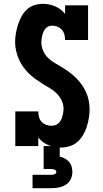

<svg xmlns="http://www.w3.org/2000/svg" viewBox="-20 -763 540 1003"><path d="M296 8Q263 8 231.5 -5.5Q200 -19 180 -45V0H60V-181H180Q180 -167 183.5 -152.5Q187 -138 196.5 -127.5Q206 -117 220 -111.5Q234 -106 248 -106Q258 -106 268 -109Q278 -112 285.5 -119Q293 -126 298 -135Q303 -144 305.5 -154Q308 -164 310 -174Q312 -184 312 -194Q312 -217 302 -238Q292 -259 276 -275Q260 -291 240 -302.5Q220 -314 201 -326Q182 -338 163.5 -351.5Q145 -365 129 -381Q113 -397 100 -415.5Q87 -434 78 -455Q69 -476 64 -498Q59 -520 59 -543Q59 -566 63 -589Q67 -612 74 -634Q81 -656 92 -676.5Q103 -697 120 -713Q137 -729 159.5 -736Q182 -743 205 -743Q238 -743 269 -729.5Q300 -716 320 -690V-735H440V-554H320Q320 -568 316.5 -582Q313 -596 303.5 -607Q294 -618 280.5 -623.5Q267 -629 253 -629Q243 -629 234 -625.5Q225 -622 218.5 -614.5Q212 -607 208 -598.5Q204 -590 201.5 -580.5Q199 -571 197.5 -561Q196 -551 196 -542Q196 -519 205.5 -497.5Q215 -476 231 -460.5Q247 -445 267 -433.5Q287 -422 306.5 -410Q326 -398 344 -384.5Q362 -371 378 -355Q394 -339 407.5 -320Q421 -301 430 -280.5Q439 -260 443.5 -237.5Q448 -215 448 -192Q448 -169 444 -145.5Q440 -122 433 -100Q426 -78 413.5 -57Q401 -36 383.5 -21Q366 -6 343 1Q320 8 296 8ZM150 220V150H250Q258 150 266 146.5Q274 143 274 135Q274 127 266 123.5Q258 120 250 120H208V0H292V55Q306 58 318.5 65Q331 72 340.5 82.5Q350 93 354 107Q358 121 358 135Q358 155 349.5 173Q341 191 324.5 201.5Q308 212 288.5 216Q269 220 250 220Z"/></svg>

Font: Iosevka Slab Heavy
Style: Regular
Weight: 900
Monospace: yes
Designer: Belleve Invis
Foundry: Belleve Invis
Version: Version 11.1.0; ttfautohint (v1.8.3)